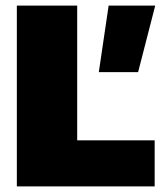

<svg xmlns="http://www.w3.org/2000/svg" viewBox="-20 -664 573 684"><path d="M40 0V-644H255V-164H531V0ZM332 -407 367 -644H533L472 -407Z"/></svg>

Font: Kanit ExtraBold
Style: Regular
Weight: 800
Designer: Katatrad Team
Foundry: CadsonDemak
Version: Version 2.000; ttfautohint (v1.8.3)